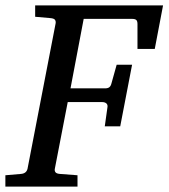

<svg xmlns="http://www.w3.org/2000/svg" viewBox="-35 -691 624 711"><path d="M538.1 -509.8H474.1V-602.1Q474.1 -612.8 469.7 -616.9Q465.3 -621.1 454.1 -621.1H274.9L226.1 -363.8H354Q364.7 -363.8 370.1 -368.2Q375.5 -372.6 377.9 -382.8L397 -451.2H454.1L410.2 -223.1H353L362.8 -293Q364.7 -302.7 359.1 -307.9Q353.5 -313 342.8 -313H215.8L168 -65.9Q166.5 -58.6 170.4 -53.2Q174.3 -47.9 187 -46.9L252 -42V0H-15.1V-42L42 -46.9Q62.5 -48.3 66.9 -65.9L170.9 -604Q172.4 -612.3 168.5 -617.7Q164.6 -623 150.9 -624L95.2 -628.9V-670.9H568.8Z"/></svg>

Font: Charis SIL APac
Style: Italic
Weight: 400
Italic angle: -11°
Foundry: SIL International
Version: Version 5.000